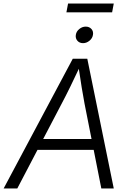

<svg xmlns="http://www.w3.org/2000/svg" viewBox="-40 -1057 728 1077"><path d="M-19.5 0 368.2 -727.5H449.7L598.1 0H528.3L434.1 -476.1Q427.2 -512.7 418.2 -566.9Q409.2 -621.1 398.4 -695.8H414.1Q380.4 -624 354 -570.1Q327.6 -516.1 306.2 -476.1L57.1 0ZM141.1 -216.3 151.4 -277.3H519L509.3 -216.3ZM425.8 -814.9Q405.8 -814.9 394 -828.6Q382.3 -842.3 385.3 -861.3Q388.2 -880.9 404.8 -894.3Q421.4 -907.7 440.9 -907.7Q460.9 -907.7 472.9 -894.3Q484.9 -880.9 481.4 -861.3Q478.5 -842.3 461.9 -828.6Q445.3 -814.9 425.8 -814.9ZM598.1 -1037.1 588.9 -987.8H332.5L341.8 -1037.1Z"/></svg>

Font: Inter 16pt Light
Style: Italic
Weight: 300
Italic angle: -9.3988°
Version: Version 4.001;git-66647c0bb